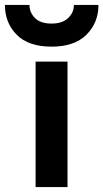

<svg xmlns="http://www.w3.org/2000/svg" viewBox="-69 -762 421 782"><path d="M141 -572Q47 -572 -1 -620.5Q-49 -669 -49 -742H51Q51 -711 73.5 -688.5Q96 -666 141 -666Q185 -666 208.5 -688.5Q232 -711 232 -742H332Q332 -669 283 -620.5Q234 -572 141 -572ZM76 0V-511H206V0Z"/></svg>

Font: ReCut ExtraBold
Style: Regular
Weight: 800
Designer: Giant Group (for alternate capitals set)
Version: Version 2.002;FEAKit 1.0